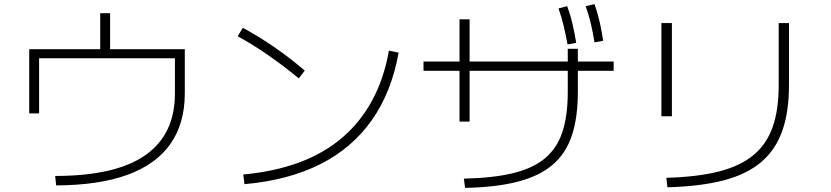

<svg xmlns="http://www.w3.org/2000/svg" viewBox="-20 -875 4040 933"><path d="M248 -20Q394 -20 503.5 -45Q613 -70 685.5 -120.5Q758 -171 794 -246Q830 -321 830 -421V-592H170V-324H122V-636H467V-811H515V-636H878V-421Q878 -275 808 -175.5Q738 -76 599.5 -25.5Q461 25 253 26Z M1162 -27Q1313 -41 1433.5 -85.5Q1554 -130 1642.5 -205.5Q1731 -281 1788.5 -387Q1846 -493 1870 -629L1917 -619Q1883 -428 1787 -291.5Q1691 -155 1536 -77Q1381 1 1168 20ZM1432 -494Q1358 -555 1284.5 -606Q1211 -657 1135 -699L1160 -740Q1239 -697 1313 -646Q1387 -595 1461 -532Z M2234 -7Q2376 -10 2473 -33.5Q2570 -57 2628.5 -106Q2687 -155 2713 -234Q2739 -313 2739 -428V-554V-638H2788V-554V-428Q2788 -303 2758.5 -215.5Q2729 -128 2664.5 -73.5Q2600 -19 2495.5 8Q2391 35 2240 38ZM2213 -284V-781H2262V-284ZM2038 -531V-576H2962V-531ZM2738 -659Q2729 -707 2719 -749.5Q2709 -792 2694 -834L2736 -845Q2752 -802 2762 -758.5Q2772 -715 2780 -667ZM2869 -669Q2861 -718 2851 -760.5Q2841 -803 2826 -845L2869 -855Q2884 -812 2894 -768.5Q2904 -725 2911 -677Z M3218 -11Q3368 -15 3472.5 -41.5Q3577 -68 3641 -121Q3705 -174 3734.5 -257.5Q3764 -341 3764 -461V-763H3814V-462Q3814 -332 3781.5 -239.5Q3749 -147 3679 -87.5Q3609 -28 3496 1.5Q3383 31 3223 35ZM3194 -310V-763H3245V-310Z"/></svg>

Font: M PLUS 2 Thin Light
Style: Regular
Weight: 300
Version: Version 1.001